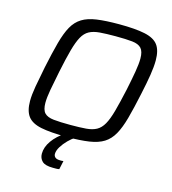

<svg xmlns="http://www.w3.org/2000/svg" viewBox="-128 -800 989 1104"><g transform="rotate(15 366.5 -248.0)"><path d="M321 8Q223 8 167 -3.5Q111 -15 87 -46.5Q63 -78 63 -137Q63 -174 72 -225.5Q81 -277 95 -346Q114 -437 131 -499.5Q148 -562 169.5 -600.5Q191 -639 225 -660Q259 -681 311.5 -688.5Q364 -696 444 -696Q541 -696 597.5 -684Q654 -672 677.5 -640.5Q701 -609 701 -549Q701 -512 693 -461.5Q685 -411 670 -342Q651 -252 634 -190Q617 -128 595 -89Q573 -50 539.5 -29Q506 -8 453 0Q400 8 321 8ZM323 -64Q379 -64 416 -67Q453 -70 477.5 -83.5Q502 -97 519 -127Q536 -157 550.5 -209.5Q565 -262 583 -344Q597 -411 605 -458Q613 -505 613 -537Q613 -579 596 -597.5Q579 -616 541.5 -620Q504 -624 442 -624Q386 -624 348.5 -621Q311 -618 286 -604.5Q261 -591 244.5 -561Q228 -531 213.5 -478.5Q199 -426 182 -344Q168 -276 159.5 -228.5Q151 -181 151 -150Q151 -108 168 -90Q185 -72 223 -68Q261 -64 323 -64ZM289 200Q243 200 225 182.5Q207 165 207 138Q207 99 234 60.5Q261 22 310 -10L369 0Q350 12 329.5 32.5Q309 53 294.5 76.5Q280 100 280 120Q280 132 289 140Q298 148 320 148Q323 148 327.5 148Q332 148 338 147L327 198Q318 200 308.5 200Q299 200 289 200Z"/></g></svg>

Font: Saira
Style: Italic
Weight: 400
Italic angle: -12°
Designer: Hector Gatti with collaboration of the Omnibus-Type team
Foundry: Omnibus-Type
Version: Version 1.100; ttfautohint (v1.8.3)